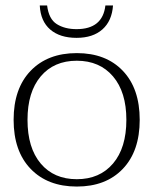

<svg xmlns="http://www.w3.org/2000/svg" viewBox="-20 -675 564 705"><path d="M126 -655H153Q159 -605 188.5 -586.5Q218 -568 261 -568Q357 -568 367 -655H395Q391 -598 356 -567Q321 -536 261 -536Q200 -536 164.5 -566.5Q129 -597 126 -655ZM30 -235Q30 -350 92.5 -415Q155 -480 262 -480Q369 -480 431 -415Q493 -350 493 -235Q493 -120 431 -55Q369 10 262 10Q155 10 92.5 -55Q30 -120 30 -235ZM444 -235Q444 -337 395 -394.5Q346 -452 262 -452Q178 -452 129.5 -394.5Q81 -337 81 -235Q81 -132 129.5 -74.5Q178 -17 262 -17Q346 -17 395 -74.5Q444 -132 444 -235Z"/></svg>

Font: Taviraj ExtraLight
Style: Regular
Weight: 200
Designer: Katatrad Team
Foundry: CadsonDemak
Version: Version 1.030